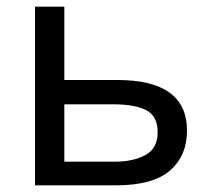

<svg xmlns="http://www.w3.org/2000/svg" viewBox="-20 -556 634 576"><path d="M173 -316H332Q541 -316 541 -164Q541 -89 490 -44.5Q439 0 328 0H85V-536H173ZM453 -159Q453 -208 418.5 -225.5Q384 -243 322 -243H173V-71H324Q380 -71 416.5 -91Q453 -111 453 -159Z"/></svg>

Font: Noto IKEA Latin
Style: Regular
Weight: 400
Designer: Monotype Design Team
Foundry: Monotype Imaging Inc.
Version: Version 1.0